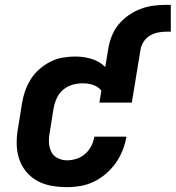

<svg xmlns="http://www.w3.org/2000/svg" viewBox="-20 -760 721 788"><path d="M255 8Q223 8 191.5 2.5Q160 -3 133.5 -17.5Q107 -32 87.5 -55.5Q68 -79 58.5 -108Q49 -137 48.5 -169.5Q48 -202 54 -234L70 -334Q74 -360 82.5 -385Q91 -410 105.5 -433.5Q120 -457 141 -475.5Q162 -494 186.5 -506.5Q211 -519 237 -523.5Q263 -528 289 -528Q324 -528 356.5 -518Q389 -508 412 -485L424 -558Q428 -584 438 -610Q448 -636 465.5 -658Q483 -680 506.5 -696.5Q530 -713 556 -723Q582 -733 608.5 -736.5Q635 -740 661 -740H681V-630H661Q645 -630 628 -626.5Q611 -623 595.5 -614Q580 -605 570 -589.5Q560 -574 557 -558L521 -339H388L396 -388Q390 -396 381 -402Q372 -408 362 -411.5Q352 -415 341 -416.5Q330 -418 318 -418Q298 -418 277 -412Q256 -406 239 -391.5Q222 -377 213 -357Q204 -337 200 -316L184 -216Q180 -195 181 -174.5Q182 -154 190.5 -137Q199 -120 217 -111Q235 -102 255 -102Q275 -102 294.5 -108.5Q314 -115 329.5 -128.5Q345 -142 354.5 -160.5Q364 -179 367 -199H499Q494 -171 483.5 -144Q473 -117 456 -92.5Q439 -68 416 -48Q393 -28 366.5 -15Q340 -2 311.5 3Q283 8 255 8Z"/></svg>

Font: Iosevka SS04 XBd Ex Obl
Style: Regular
Weight: 800
Width: 7
Italic angle: -9°
Monospace: yes
Designer: Belleve Invis
Foundry: Belleve Invis
Version: Version 19.0.0; ttfautohint (v1.8.4)